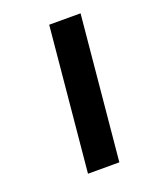

<svg xmlns="http://www.w3.org/2000/svg" viewBox="-100 -548 495 610"><g transform="rotate(-20 147.5 -243.5)"><path d="M93 0 139.1 -487H245.1L199 0Z"/></g></svg>

Font: Karla
Style: Italic
Weight: 400
Italic angle: -8°
Designer: Jonathan Pinhorn
Version: Version 2.004;gftools[0.9.33]